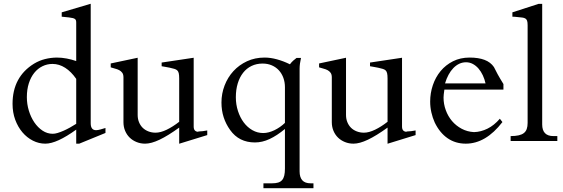

<svg xmlns="http://www.w3.org/2000/svg" viewBox="-20 -746 2978 1016"><path d="M383.3 -328.6Q356.9 -366.7 325 -387.2Q293 -407.7 257.8 -407.7Q229.5 -407.7 204.6 -395.5Q179.7 -383.3 161.4 -360.6Q143.1 -337.9 132.6 -305.2Q122.1 -272.5 122.1 -231.9Q122.1 -195.3 132.6 -160.6Q143.1 -126 161.6 -98.6Q180.2 -71.3 205.1 -54.7Q230 -38.1 259.3 -38.1Q270.5 -38.1 285.2 -42.5Q299.8 -46.9 316.4 -54.2Q333 -61.5 350.1 -71Q367.2 -80.6 383.3 -90.8ZM538.1 -42.5 399.4 14.2H383.3V-60.1Q332.5 -23.4 291.5 -4.6Q250.5 14.2 219.7 14.2Q185.5 14.2 154.1 -1.7Q122.6 -17.6 98.6 -45.9Q74.7 -74.2 60.5 -112.5Q46.4 -150.9 46.4 -196.3Q46.4 -338.9 160.2 -409.2Q188 -425.8 217.8 -433.3Q247.6 -440.9 280.3 -441.4Q306.6 -441.4 333.3 -436.3Q359.9 -431.2 383.3 -422.9V-626.5Q383.3 -633.8 381.8 -638.2Q380.4 -642.6 376.5 -645.5Q372.6 -648.4 365 -650.4Q357.4 -652.3 344.7 -653.8L306.6 -657.7V-680.7L460 -726.1V-93.8Q460 -57.1 488.3 -57.1Q498 -57.1 511.7 -61Q525.4 -64.9 538.1 -68.8Z M1076.7 -31.2 928.2 14.6V-70.8Q868.7 -27.8 824.5 -6.8Q780.3 14.2 748 14.2Q723.6 14.2 702.6 5.6Q681.6 -2.9 666.3 -17.8Q650.9 -32.7 642.1 -53.7Q633.3 -74.7 633.3 -99.6V-336.9Q633.3 -352.1 627 -360.8Q620.6 -369.6 610.8 -374.8Q601.1 -379.9 589.1 -382.8Q577.1 -385.7 565.9 -389.6V-410.2L708.5 -440.4V-137.7Q708.5 -116.7 715.6 -99.4Q722.7 -82 735.1 -69.8Q747.6 -57.6 765.1 -50.8Q782.7 -43.9 803.2 -43.9Q829.6 -43.9 862.1 -59.6Q894.5 -75.2 928.2 -101.6V-330.6Q928.2 -349.1 925.8 -358.9Q923.3 -368.7 917.7 -373.8Q912.1 -378.9 902.6 -381.6Q893.1 -384.3 878.4 -387.7Q868.2 -390.1 856.7 -391.8Q845.2 -393.6 835.4 -395.5V-415L1004.9 -440.4V-76.7Q1004.9 -62.5 1011 -55.9Q1017.1 -49.3 1026.9 -48.8Q1030.8 -50.8 1037.6 -50.8Q1044.4 -50.8 1052.2 -51.8L1076.7 -55.7Z M1487.8 -284.7Q1487.8 -311 1479.5 -334Q1471.2 -356.9 1455.8 -373.8Q1440.4 -390.6 1418.5 -400.1Q1396.5 -409.7 1369.6 -409.7Q1337.4 -409.7 1311 -397Q1284.7 -384.3 1266.4 -360.8Q1248 -337.4 1238 -304.4Q1228 -271.5 1228 -231.4Q1228 -192.9 1239.3 -158.4Q1250.5 -124 1269.8 -98.1Q1289.1 -72.3 1315.7 -57.1Q1342.3 -42 1373 -42Q1387.2 -42 1402.1 -45.9Q1417 -49.8 1431.9 -56.9Q1446.8 -64 1461.2 -74Q1475.6 -84 1487.8 -95.7ZM1638.7 250H1374V224.1H1418.9Q1439 224.1 1452.1 220Q1465.3 215.8 1473.1 206.5Q1481 197.3 1484.4 182.4Q1487.8 167.5 1487.8 146V-63.5Q1445.3 -28.3 1406.5 -10.3Q1367.7 7.8 1329.1 7.8Q1244.6 7.8 1197.8 -58.1Q1175.3 -89.4 1163.6 -125.5Q1151.9 -161.6 1151.9 -203.6Q1151.9 -250.5 1168.5 -293.7Q1185.1 -336.9 1215.1 -369.6Q1245.1 -402.3 1287.1 -421.9Q1329.1 -441.4 1380.4 -441.4Q1411.1 -441.4 1445.3 -432.1Q1479.5 -422.9 1514.2 -405.8Q1522.5 -417 1532 -425.5Q1541.5 -434.1 1549.3 -439.5H1572.8Q1565.4 -406.7 1565.4 -382.8V161.1Q1565.4 191.9 1579.6 208Q1593.8 224.1 1624.5 224.1H1638.7Z M2179.2 -31.2 2030.8 14.6V-70.8Q1971.2 -27.8 1927 -6.8Q1882.8 14.2 1850.6 14.2Q1826.2 14.2 1805.2 5.6Q1784.2 -2.9 1768.8 -17.8Q1753.4 -32.7 1744.6 -53.7Q1735.8 -74.7 1735.8 -99.6V-336.9Q1735.8 -352.1 1729.5 -360.8Q1723.1 -369.6 1713.4 -374.8Q1703.6 -379.9 1691.7 -382.8Q1679.7 -385.7 1668.5 -389.6V-410.2L1811 -440.4V-137.7Q1811 -116.7 1818.1 -99.4Q1825.2 -82 1837.6 -69.8Q1850.1 -57.6 1867.7 -50.8Q1885.3 -43.9 1905.8 -43.9Q1932.1 -43.9 1964.6 -59.6Q1997.1 -75.2 2030.8 -101.6V-330.6Q2030.8 -349.1 2028.3 -358.9Q2025.9 -368.7 2020.3 -373.8Q2014.6 -378.9 2005.1 -381.6Q1995.6 -384.3 1981 -387.7Q1970.7 -390.1 1959.2 -391.8Q1947.8 -393.6 1938 -395.5V-415L2107.4 -440.4V-76.7Q2107.4 -62.5 2113.5 -55.9Q2119.6 -49.3 2129.4 -48.8Q2133.3 -50.8 2140.1 -50.8Q2147 -50.8 2154.8 -51.8L2179.2 -55.7Z M2549.3 -304.7Q2544.4 -327.1 2534.9 -347.4Q2525.4 -367.7 2512.2 -383.1Q2499 -398.4 2482.2 -407.5Q2465.3 -416.5 2446.3 -416.5Q2426.8 -416.5 2409.9 -408.4Q2393.1 -400.4 2378.9 -385.7Q2364.7 -371.1 2353.5 -350.3Q2342.3 -329.6 2335 -304.7ZM2644 -272H2331.5Q2327.1 -242.7 2327.1 -229.5Q2327.1 -195.3 2338.9 -163.1Q2350.6 -130.9 2371.8 -105.7Q2393.1 -80.6 2422.9 -64.7Q2452.6 -48.8 2488.3 -46.9Q2524.4 -47.9 2559.6 -65.2Q2594.7 -82.5 2625 -117.7L2638.7 -100.1Q2550.8 14.2 2444.8 14.2Q2390.1 14.2 2348.4 -14.6Q2306.6 -43.5 2280.3 -98.1Q2269 -123 2262.7 -151.1Q2256.3 -179.2 2256.3 -208.5Q2256.3 -253.4 2270.5 -295.4Q2284.7 -337.4 2311.5 -369.9Q2338.4 -402.3 2377.2 -421.9Q2416 -441.4 2465.3 -441.4Q2511.7 -441.4 2543.9 -429.2Q2576.2 -417 2593.8 -391.1Q2601.1 -375.5 2613.3 -353.3Q2625.5 -331.1 2644 -301.3Z M2929.2 0H2682.1V-25.9Q2707 -25.9 2724.4 -29.8Q2741.7 -33.7 2752.2 -42Q2762.7 -50.3 2767.3 -63.5Q2772 -76.7 2772 -95.7V-612.3Q2772 -627.9 2769.3 -636Q2766.6 -644 2760.3 -647.9Q2753.9 -651.9 2743.7 -653.1Q2733.4 -654.3 2717.8 -655.8Q2710.9 -656.7 2703.9 -657.2Q2696.8 -657.7 2691.4 -657.7V-680.7L2830.1 -725.6H2849.1V-87.4Q2849.1 -25.9 2908.7 -25.9H2929.2Z"/></svg>

Font: HM XNiloofar
Style: Regular
Weight: 400
Designer: Hossein Movahhedian
Version: Version 2.8, 2015